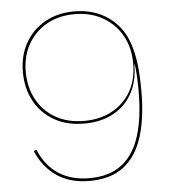

<svg xmlns="http://www.w3.org/2000/svg" viewBox="-54 -811 766 865"><g transform="rotate(-5 329.0 -378.5)"><path d="M314 -750Q242.5 -750 188.2 -719.5Q134 -689 103.2 -635Q72.5 -581 72.5 -510Q72.5 -440.5 102 -385.5Q131.5 -330.5 186.2 -298.8Q241 -267 316.5 -267Q386.5 -267 441 -296Q495.5 -325 526.8 -378.2Q558 -431.5 558 -506L561 -533.5L569 -502.5H563.5L562.5 -487Q559.5 -414.5 528 -362.5Q496.5 -310.5 442 -282.8Q387.5 -255 316 -255Q236.5 -255 179 -288.2Q121.5 -321.5 90.5 -379.2Q59.5 -437 59.5 -510Q59.5 -584 91.5 -641Q123.5 -698 180.8 -730.2Q238 -762.5 314 -762.5ZM314 -762.5Q404 -762.5 469 -715.8Q534 -669 559 -588Q573 -544 578.5 -493Q584 -442 584 -378.5Q584 -256.5 556.8 -171Q529.5 -85.5 470.8 -40.5Q412 4.5 317 4.5Q230 4.5 170 -35.5Q110 -75.5 77.5 -151L89.5 -156.5Q120.5 -82.5 178 -45.2Q235.5 -8 317 -8Q408 -8 464 -51.5Q520 -95 545.8 -177.8Q571.5 -260.5 571.5 -378.5Q571.5 -413.5 570 -446.8Q568.5 -480 561.5 -526L558 -506Q558 -577.5 526.8 -632.8Q495.5 -688 440.5 -719Q385.5 -750 314 -750Z"/></g></svg>

Font: Hepta Slab ExtraLight Thin
Style: Regular
Weight: 250
Version: Version 1.102